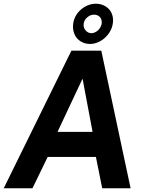

<svg xmlns="http://www.w3.org/2000/svg" viewBox="-41 -1015 769 1035"><path d="M134 0 216 -169H476L510 0H663L505 -742H344L-21 0ZM444 -778C503 -778 559 -830 567 -888C572 -918 564 -945 548 -964C531 -983 505 -995 476 -995C418 -995 362 -948 354 -890C349 -858 357 -831 372 -811C389 -791 414 -778 444 -778ZM404 -591 458 -304H269ZM452 -836C438 -836 427 -843 420 -852C412 -861 408 -874 410 -887C412 -901 419 -914 430 -922C440 -931 453 -936 466 -936C494 -936 511 -915 507 -887C505 -874 497 -861 488 -852C478 -843 465 -836 452 -836Z"/></svg>

Font: Cheyenne Sans
Style: Bold Italic
Weight: 700
Italic angle: -8.13011°
Designer: The Public Sans project authors (U.S. Web Design System), Libre Franklin designed by Pablo Impallari and Rodrigo Fuenzal
Foundry: The Cheyenne Sans Project Authors
Version: Version 2.007